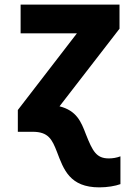

<svg xmlns="http://www.w3.org/2000/svg" viewBox="-20 -569 603 829"><path d="M409 240C444 240 478 234 500 226V106C484 112 467 115 450 115C396 115 380 84 351 11C330 -44 311 -91 237 -110L496 -445V-549H69V-425H312L57 -94V0H121C189 0 205 33 226 87C255 163 281 240 409 240Z"/></svg>

Font: Noto Sans Mono SemiCondensed ExtraBold
Style: Regular
Weight: 800
Width: 4
Designer: Monotype Design Team
Foundry: Monotype Imaging Inc.
Version: Version 2.014